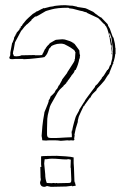

<svg xmlns="http://www.w3.org/2000/svg" viewBox="-20 -719 491 743"><path d="M426 -534Q426 -549 419 -574H418Q418 -573 415.5 -578.5Q413 -584 411 -591Q408 -599 405 -608L398 -620V-623H396Q397 -623 397 -625Q390 -632 384 -638.5Q378 -645 371 -652H369Q356 -660 355 -663H353L341 -673L316 -685Q315 -686 312 -686V-687Q290 -691 286.5 -691Q283 -691 279 -692V-693L260 -697Q250 -697 244.5 -698Q239 -699 232 -699Q224 -699 215.5 -698.5Q207 -698 199 -697L191 -696Q186 -694 179 -693.5Q172 -693 167 -691L151 -687Q150 -688 148 -688V-687Q144 -686 126 -676L120 -674L117 -671Q115 -671 111 -667H109L90 -650Q80 -641 75.5 -634.5Q71 -628 69 -627L64 -618Q60 -618 60 -613.5Q60 -609 56 -609V-606L53 -602Q43 -592 43 -589V-587L40 -585V-583L38 -579Q35 -576 34.5 -572.5Q34 -569 34 -568Q28 -554 28 -553H27L20 -516Q20 -504 19 -503L16 -497Q16 -492 19.5 -491Q23 -490 28 -490Q33 -490 34.5 -490.5Q36 -491 39 -491H70Q70 -490 71 -490H74Q81 -490 93.5 -491Q106 -492 118.5 -493.5Q131 -495 140 -496Q149 -497 150 -498H152Q160 -506 163 -512.5Q166 -519 167.5 -523.5Q169 -528 170 -530.5Q171 -533 174 -533V-535Q175 -536 176 -536.5Q177 -537 178 -538V-541H180Q180 -542 190.5 -546Q201 -550 212 -550H220Q221 -550 229 -548Q245 -540 253 -535Q261 -530 264.5 -527Q268 -524 268.5 -523Q269 -522 270 -522V-518H272Q271 -504 270.5 -497.5Q270 -491 270 -490L268 -488Q268 -486 268.5 -486Q269 -486 269 -485Q269 -484 264.5 -476.5Q260 -469 243 -443Q240 -440 240 -437L221 -412Q220 -411 220 -409L209 -389Q207 -389 205.5 -384.5Q204 -380 203 -379L200 -374Q197 -374 190 -359H188V-357L176 -346Q175 -343 174 -340.5Q173 -338 172 -336H171Q171 -333 170 -332H169Q168 -331 168.5 -330.5Q169 -330 168.5 -327.5Q168 -325 166 -319.5Q164 -314 159 -302L152 -285L151 -278Q146 -252 144 -230.5Q142 -209 141 -193L143 -182Q143 -177 144 -176L159 -175Q159 -176 181 -176Q206 -176 208 -175L215 -174Q222 -174 228 -175Q234 -176 240 -176Q246 -176 247 -175Q248 -176 258 -176Q260 -176 261 -175.5Q262 -175 264 -175L265 -176Q267 -178 268 -178Q268 -177 269 -176L268 -179Q267 -180 267 -183Q267 -186 268 -189.5Q269 -193 269 -195L268 -197L273 -221L281 -247Q281 -255 282 -256L285 -268L293 -286L304 -309Q306 -309 307 -310V-312L328 -341H330Q334 -352 344 -361Q354 -370 354 -371V-374Q365 -385 370.5 -391.5Q376 -398 377 -399L384 -407Q385 -408 387.5 -412.5Q390 -417 393 -421.5Q396 -426 398.5 -429.5Q401 -433 403 -433L402 -434Q402 -433 406.5 -445.5Q411 -458 417 -472V-473Q418 -472 419 -472Q419 -474 418.5 -474.5Q418 -475 418 -477Q418 -479 420 -481Q425 -499 425 -502.5Q425 -506 426 -510H427V-519V-534ZM416 -512Q415 -507 415 -501.5Q415 -496 414 -491L413 -488L408 -467H406L400 -452Q398 -452 398 -451V-449L395 -448L382 -427Q378 -423 378.5 -423Q379 -423 374 -418V-416L357 -394Q353 -390 351 -388.5Q349 -387 348 -386V-383L338 -370Q327 -356 320.5 -346.5Q314 -337 310 -332L307 -326Q303 -321 298.5 -313Q294 -305 287 -295L286 -291L276 -273Q273 -268 271 -260.5Q269 -253 266.5 -245Q264 -237 262.5 -229.5Q261 -222 260 -218V-214H258L257 -205Q258 -203 258 -196V-188L235 -187Q219 -186 209.5 -185.5Q200 -185 198 -185H178Q167 -185 164.5 -189Q162 -193 162 -199V-214V-220L163 -259Q164 -263 164 -266.5Q164 -270 165 -274L173 -306L177 -315L203 -361Q204 -362 205 -364Q206 -366 207.5 -367.5Q209 -369 211 -372L214 -375Q223 -384 224 -384.5Q225 -385 226 -386V-388Q227 -389 228 -389.5Q229 -390 231 -392L237 -398L238 -402Q240 -402 241 -403V-405Q250 -416 251.5 -419Q253 -422 254 -422L256 -426Q267 -438 268 -443.5Q269 -449 274 -449V-451Q278 -459 281.5 -469.5Q285 -480 287 -492H288Q289 -493 289 -501L290 -503Q290 -505 289 -507.5Q288 -510 288 -512L287 -524Q281 -533 279 -535L268 -550H266Q265 -551 264.5 -552Q264 -553 263 -554H261Q259 -556 255.5 -557.5Q252 -559 250 -560L231 -566Q228 -566 226.5 -566.5Q225 -567 222 -567Q219 -567 213.5 -566.5Q208 -566 197 -565L194 -564L173 -552Q169 -546 166.5 -544.5Q164 -543 157 -533V-531Q155 -531 153.5 -528Q152 -525 146 -512H145Q145 -509 144 -508L142 -506Q140 -505 115 -505V-506L63 -505Q55 -501 43 -501Q33 -501 33 -504Q33 -507 31 -509L30 -511Q30 -515 31 -520Q32 -525 33 -527L38 -555L62 -600Q64 -601 70.5 -610Q77 -619 80 -620V-622Q83 -622 102 -641V-643L116 -655H120Q122 -655 157 -676Q156 -676 179 -682.5Q202 -689 241 -689Q246 -689 247 -688V-687L262 -685Q298 -675 303 -675V-674Q306 -673 309.5 -672.5Q313 -672 317 -670V-669Q360 -649 360 -649L366 -643Q367 -642 368 -642V-641Q370 -639 377 -631.5Q384 -624 386 -624V-622Q393 -615 393 -611L395 -608Q402 -586 402 -582.5Q402 -579 403 -576H404Q404 -573 406 -560Q408 -547 409 -544L411 -542V-532L413 -516Q412 -515 412 -510L414 -508L415 -520Q415 -522 414.5 -523.5Q414 -525 414 -527L412 -543Q413 -544 413 -548L408 -572H406L407 -574Q407 -576 405.5 -579.5Q404 -583 403 -584V-590H405Q407 -586 408 -581.5Q409 -577 411 -573L413 -560L415 -543L417 -524V-512ZM271 -12Q270 -13 269 -13L268 -19Q266 -86 265 -88V-109L268 -108Q266 -109 263.5 -110Q261 -111 254 -112Q247 -113 234.5 -114Q222 -115 200 -116Q175 -116 163.5 -115.5Q152 -115 147.5 -115Q143 -115 142.5 -114.5Q142 -114 139 -114V-93Q139 -88 139 -83Q139 -78 140 -73H136L137 -31Q137 -29 137.5 -28.5Q138 -28 138 -26Q138 -22 136.5 -18.5Q135 -15 135 -11Q135 -6 139 -1Q143 4 152 4Q155 4 157.5 2.5Q160 1 163 1Q164 1 165 1.5Q166 2 167 2L177 4Q207 3 223.5 3Q240 3 242 2L259 0V2Q264 1 267 0.5Q270 0 272 0V-1Q272 -2 274 -2Q273 -3 273 -4L272 -5L271 -6V-7ZM246 -11 201 -10Q200 -11 198 -11L196 -10Q194 -10 191 -10.5Q188 -11 186 -11Q183 -11 182 -10L161 -11Q155 -26 155 -45L151 -86L152 -96Q152 -98 152.5 -99.5Q153 -101 153 -103H152H161Q166 -104 171 -104.5Q176 -105 181 -105Q195 -105 210 -103.5Q225 -102 239 -102Q240 -103 246 -103Q246 -103 254 -101Q254 -93 253.5 -85.5Q253 -78 253 -70H254L256 -23Q256 -15 253.5 -13Q251 -11 246 -11Z"/></svg>

Font: Londrina Sketch
Style: Regular
Weight: 400
Designer: Marcelo Magalhaes
Foundry: Marcelo Magalhães
Version: Version 1.002